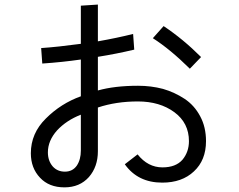

<svg xmlns="http://www.w3.org/2000/svg" viewBox="-20 -764 1040 836"><path d="M188.5 -100.6Q188.5 -64.5 209 -40Q229.5 -16.6 262.7 -16.6Q295.9 -16.6 314.5 -43Q332 -69.3 332 -108.4Q332 -160.2 332 -264.6Q269.5 -240.2 228.5 -196.3Q188.5 -151.4 188.5 -100.6ZM645.5 -597.7Q657.2 -610.4 692.4 -650.4Q777.3 -593.8 855.5 -515.6Q838.9 -499 806.6 -464.8Q720.7 -549.8 645.5 -597.7ZM114.3 -96.7Q114.3 -183.6 179.7 -248Q245.1 -313.5 332 -344.7Q332 -398.4 332 -504.9Q251 -493.2 164.1 -487.3Q162.1 -509.8 159.2 -554.7Q231.4 -559.6 332 -573.2Q332 -628.9 332 -739.3Q350.6 -740.2 406.2 -744.1Q406.2 -704.1 406.2 -584Q489.3 -598.6 559.6 -616.2Q561.5 -593.8 564.5 -547.9Q486.3 -529.3 406.2 -516.6Q406.2 -467.8 406.2 -370.1Q479.5 -390.6 581.1 -390.6Q637.7 -390.6 689.5 -377Q740.2 -362.3 783.2 -334Q826.2 -305.7 851.6 -257.8Q877 -210.9 877 -149.4Q877 -66.4 824.2 -17.6Q772.5 31.2 686.5 31.2Q580.1 31.2 523.4 -48.8Q542 -63.5 579.1 -91.8Q624 -35.2 687.5 -35.2Q745.1 -35.2 774.4 -68.4Q802.7 -102.5 802.7 -149.4Q802.7 -228.5 739.3 -275.4Q675.8 -322.3 580.1 -322.3Q485.4 -322.3 406.2 -295.9Q406.2 -232.4 406.2 -105.5Q406.2 -38.1 367.2 6.8Q327.1 51.8 260.7 51.8Q193.4 51.8 154.3 9.8Q114.3 -32.2 114.3 -96.7Z"/></svg>

Font: Gothic A1
Style: Regular
Weight: 400
Designer: HanYang I&C Co.,Ltd.
Version: Version 2.50